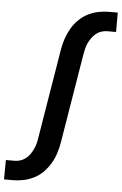

<svg xmlns="http://www.w3.org/2000/svg" viewBox="-92 -778 657 1036"><g transform="rotate(5 236.5 -260.0)"><path d="M-30 215 -29 110H18Q34 110 49.5 105Q65 100 78.5 89.5Q92 79 101.5 65Q111 51 118 36Q125 21 129 5Q133 -11 135 -26L215 -511Q220 -540 229.5 -568.5Q239 -597 254 -623.5Q269 -650 291.5 -672.5Q314 -695 341 -709Q368 -723 397 -729Q426 -735 455 -735H503V-630H456Q440 -630 424 -625Q408 -620 395 -609.5Q382 -599 372 -585Q362 -571 355 -556Q348 -541 344.5 -525Q341 -509 338 -494L258 -9Q253 20 244 48.5Q235 77 219.5 103.5Q204 130 182 152.5Q160 175 132.5 189Q105 203 76 209Q47 215 18 215Z"/></g></svg>

Font: Iosevka Term Curly Extrabold
Style: Italic
Weight: 800
Italic angle: -9°
Designer: Belleve Invis
Foundry: Belleve Invis
Version: Version 32.3.0